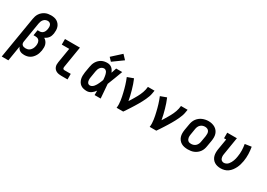

<svg xmlns="http://www.w3.org/2000/svg" viewBox="3 -1800 4191 3016"><g transform="rotate(30 2098.5 -291.5)"><path d="M-3 205 122 -548Q126 -574 134.5 -600Q143 -626 158.5 -649.5Q174 -673 195.5 -691.5Q217 -710 242 -722Q267 -734 294 -738.5Q321 -743 347 -743Q376 -743 404 -737.5Q432 -732 455.5 -717.5Q479 -703 496 -681.5Q513 -660 521.5 -633.5Q530 -607 530.5 -577.5Q531 -548 527 -519Q523 -498 516.5 -477.5Q510 -457 497 -439Q484 -421 466 -407Q448 -393 428 -383Q451 -370 467.5 -349.5Q484 -329 492.5 -304Q501 -279 501 -250.5Q501 -222 497 -194Q497 -194 497 -194Q497 -194 497 -194Q492 -168 484.5 -143Q477 -118 463.5 -94.5Q450 -71 431 -50.5Q412 -30 388.5 -16.5Q365 -3 339 2.5Q313 8 288 8Q267 8 247 4Q227 0 210 -10Q193 -20 181 -35.5Q169 -51 162 -70L117 205ZM255 -93Q270 -93 285.5 -96Q301 -99 315 -107Q329 -115 340.5 -127Q352 -139 360 -153Q368 -167 372.5 -182Q377 -197 380 -212Q382 -227 382.5 -242Q383 -257 380 -271Q377 -285 370.5 -297Q364 -309 353 -317.5Q342 -326 328 -330Q314 -334 299 -334H262L278 -434H316Q333 -434 351 -442Q369 -450 381 -464.5Q393 -479 399.5 -496.5Q406 -514 409 -531Q412 -550 411.5 -570Q411 -590 403.5 -606.5Q396 -623 380 -632.5Q364 -642 345 -642Q345 -642 345 -642Q345 -642 345 -642Q324 -642 304 -633Q284 -624 270.5 -607.5Q257 -591 249.5 -571.5Q242 -552 239 -532L180 -174Q177 -157 180 -140.5Q183 -124 194.5 -113Q206 -102 222 -97.5Q238 -93 255 -93Z M957 0Q935 0 913 -3.5Q891 -7 871.5 -16Q852 -25 837.5 -40.5Q823 -56 815.5 -76Q808 -96 807.5 -118.5Q807 -141 811 -163L855 -429H720V-530H991L928 -146Q927 -138 927 -130Q927 -122 930.5 -115Q934 -108 941.5 -104.5Q949 -101 957 -101H1072V0Z M1422 8Q1393 8 1364 1.5Q1335 -5 1312 -21.5Q1289 -38 1274.5 -62.5Q1260 -87 1253.5 -115Q1247 -143 1248 -173Q1249 -203 1253 -233L1272 -343Q1276 -368 1284 -393Q1292 -418 1306 -441Q1320 -464 1340 -483.5Q1360 -503 1384 -515.5Q1408 -528 1433.5 -533Q1459 -538 1485 -538Q1508 -538 1530 -531Q1552 -524 1569 -509.5Q1586 -495 1597.5 -476Q1609 -457 1618 -437Q1625 -460 1633 -483.5Q1641 -507 1648 -530H1758Q1732 -461 1706.5 -392Q1681 -323 1653 -255Q1659 -191 1663 -127.5Q1667 -64 1673 0H1563Q1563 -20 1563 -40Q1563 -60 1563 -80Q1550 -62 1535 -46Q1520 -30 1502 -17.5Q1484 -5 1463.5 1.5Q1443 8 1422 8ZM1422 -93Q1442 -93 1459.5 -104Q1477 -115 1490 -130.5Q1503 -146 1513 -163.5Q1523 -181 1531.5 -199Q1540 -217 1547.5 -235.5Q1555 -254 1562 -272Q1561 -289 1559.5 -306Q1558 -323 1555 -339.5Q1552 -356 1548 -372.5Q1544 -389 1536.5 -403Q1529 -417 1515.5 -427Q1502 -437 1485 -437Q1465 -437 1447 -427Q1429 -417 1417 -400.5Q1405 -384 1398.5 -365Q1392 -346 1389 -327L1371 -217Q1368 -203 1367 -190Q1366 -177 1366.5 -163.5Q1367 -150 1370 -138Q1373 -126 1379.5 -115.5Q1386 -105 1397.5 -99Q1409 -93 1422 -93ZM1523 -581 1468 -639 1632 -788 1704 -712Z M1962 0Q1967 -33 1965.5 -66Q1964 -99 1959.5 -131Q1955 -163 1948.5 -194.5Q1942 -226 1934.5 -257Q1927 -288 1919 -319Q1911 -350 1901.5 -380Q1892 -410 1881.5 -439.5Q1871 -469 1859 -498L1968 -538Q1986 -496 2001 -452.5Q2016 -409 2028.5 -364.5Q2041 -320 2052 -274.5Q2063 -229 2071 -183Q2086 -207 2100.5 -230.5Q2115 -254 2129 -278Q2143 -302 2156.5 -326Q2170 -350 2181 -375Q2192 -400 2201.5 -425.5Q2211 -451 2216 -477L2224 -530H2344L2335 -477Q2330 -445 2318.5 -413.5Q2307 -382 2293 -351.5Q2279 -321 2263 -291Q2247 -261 2229.5 -231Q2212 -201 2194 -172Q2176 -143 2157.5 -114Q2139 -85 2120 -56.5Q2101 -28 2082 0Z M2562 0Q2567 -33 2565.5 -66Q2564 -99 2559.5 -131Q2555 -163 2548.5 -194.5Q2542 -226 2534.5 -257Q2527 -288 2519 -319Q2511 -350 2501.5 -380Q2492 -410 2481.5 -439.5Q2471 -469 2459 -498L2568 -538Q2586 -496 2601 -452.5Q2616 -409 2628.5 -364.5Q2641 -320 2652 -274.5Q2663 -229 2671 -183Q2686 -207 2700.5 -230.5Q2715 -254 2729 -278Q2743 -302 2756.5 -326Q2770 -350 2781 -375Q2792 -400 2801.5 -425.5Q2811 -451 2816 -477L2824 -530H2944L2935 -477Q2930 -445 2918.5 -413.5Q2907 -382 2893 -351.5Q2879 -321 2863 -291Q2847 -261 2829.5 -231Q2812 -201 2794 -172Q2776 -143 2757.5 -114Q2739 -85 2720 -56.5Q2701 -28 2682 0Z M3255 8Q3224 8 3193 2Q3162 -4 3136.5 -19Q3111 -34 3092.5 -57.5Q3074 -81 3065 -109.5Q3056 -138 3056 -169.5Q3056 -201 3061 -233L3080 -343Q3084 -370 3094 -397Q3104 -424 3121 -447.5Q3138 -471 3161.5 -489.5Q3185 -508 3211.5 -519Q3238 -530 3265.5 -535.5Q3293 -541 3321 -541Q3353 -541 3383 -533.5Q3413 -526 3438.5 -511Q3464 -496 3482.5 -472.5Q3501 -449 3510 -420.5Q3519 -392 3519 -360.5Q3519 -329 3514 -297L3495 -187Q3491 -160 3481.5 -133Q3472 -106 3455 -82.5Q3438 -59 3414.5 -40.5Q3391 -22 3364.5 -11Q3338 0 3310 4Q3282 8 3255 8ZM3257 -93Q3279 -93 3301 -100.5Q3323 -108 3339.5 -124Q3356 -140 3365.5 -161Q3375 -182 3378 -203L3397 -313Q3400 -336 3399.5 -358.5Q3399 -381 3389 -400Q3379 -419 3359 -428Q3339 -437 3316 -437Q3294 -437 3272.5 -429.5Q3251 -422 3234.5 -406Q3218 -390 3209 -369Q3200 -348 3197 -327L3179 -217Q3176 -202 3175.5 -187Q3175 -172 3177.5 -157.5Q3180 -143 3186.5 -130.5Q3193 -118 3203.5 -109Q3214 -100 3228 -96.5Q3242 -93 3257 -93Z M3850 8Q3820 8 3790.5 1Q3761 -6 3737 -21.5Q3713 -37 3696 -60.5Q3679 -84 3671.5 -112.5Q3664 -141 3664 -171.5Q3664 -202 3669 -233L3702 -429H3663V-530H3838L3787 -217Q3784 -202 3783 -188Q3782 -174 3784 -160.5Q3786 -147 3790.5 -134.5Q3795 -122 3804 -112.5Q3813 -103 3826 -98Q3839 -93 3852 -93Q3873 -93 3893.5 -103Q3914 -113 3928.5 -130Q3943 -147 3953.5 -166.5Q3964 -186 3971.5 -206Q3979 -226 3984 -246.5Q3989 -267 3992 -288Q4002 -346 4000.5 -402Q3999 -458 3989 -514L4106 -531Q4117 -468 4119 -403.5Q4121 -339 4110 -273Q4104 -239 4094.5 -206Q4085 -173 4069.5 -141.5Q4054 -110 4032 -81Q4010 -52 3981 -31Q3952 -10 3918 -1Q3884 8 3850 8Z"/></g></svg>

Font: Iosevka Curly Slab Extended
Style: Bold Italic
Weight: 700
Width: 7
Italic angle: -9°
Monospace: yes
Designer: Belleve Invis
Foundry: Belleve Invis
Version: Version 11.0.0; ttfautohint (v1.8.3)